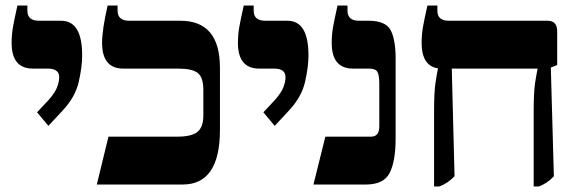

<svg xmlns="http://www.w3.org/2000/svg" viewBox="-20 -667 2086 694"><path d="M155 -212 206 -267Q252 -316 264.5 -370.5Q277 -425 277 -467Q277 -592 201 -592H121Q79 -592 79 -628V-647H43Q32 -598 27 -570Q22 -542 22 -512Q22 -419 99 -419H153Q194 -419 194 -388Q194 -372 186.5 -352Q179 -332 156 -306L114 -261Z M330 0H640Q775 0 775 -197V-422Q775 -592 632 -592H447Q405 -592 405 -629V-647H369Q349 -560 349 -512Q349 -419 426 -419H625Q675 -419 695 -403Q715 -387 715 -342V-249Q715 -208 694 -190.5Q673 -173 620 -173H372Z M973 -212 1024 -267Q1070 -316 1082.5 -370.5Q1095 -425 1095 -467Q1095 -592 1019 -592H939Q897 -592 897 -628V-647H861Q850 -598 845 -570Q840 -542 840 -512Q840 -419 917 -419H971Q1012 -419 1012 -388Q1012 -372 1004.5 -352Q997 -332 974 -306L932 -261Z M1113 0H1302Q1367 0 1388.5 -42Q1410 -84 1410 -167V-455Q1410 -524 1392 -558Q1374 -592 1312 -592H1277Q1236 -592 1236 -629V-647H1200Q1189 -598 1184 -570Q1179 -542 1179 -512Q1179 -419 1256 -419H1314Q1337 -419 1344 -407.5Q1351 -396 1351 -364V-210Q1351 -173 1321 -173H1156Z M1623 -30 1613 -419H1923V-417Q1919 -399 1914 -366.5Q1909 -334 1909 -261V7H1927Q1957 -3 1982 -30L1971 -423L1994 -432V-554Q1994 -592 1959 -592H1602Q1561 -592 1561 -628V-647H1525Q1514 -599 1509 -570.5Q1504 -542 1504 -512Q1504 -429 1563 -420V-419Q1559 -400 1554 -367Q1549 -334 1549 -261V7H1568Q1598 -4 1623 -30Z"/></svg>

Font: Noto Serif Hebrew SemiCondensed Extra
Style: Regular
Weight: 800
Width: 4
Designer: Monotype Design Team
Foundry: Monotype Imaging Inc.
Version: Version 1.901